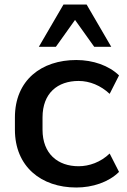

<svg xmlns="http://www.w3.org/2000/svg" viewBox="-20 -812 555 842"><path d="M314.5 10.3C385.3 10.3 456.1 -12.7 502 -58.1L460.9 -138.7C421.4 -100.6 371.1 -83 324.7 -83C233.4 -83 166.5 -137.7 166.5 -243.2V-296.9C166.5 -403.8 232.9 -457 324.7 -457C373.5 -457 421.9 -437 460.9 -400.4L502 -481.4C457.5 -524.4 388.7 -548.8 314.5 -548.8C162.1 -548.8 45.4 -460.9 45.4 -296.9V-243.2C45.4 -81.5 160.6 10.3 314.5 10.3ZM225.1 -606.9 309.1 -724.6 393.1 -606.9H467.8L359.9 -792H258.3L150.4 -606.9Z"/></svg>

Font: Winston Medium
Style: Regular
Weight: 500
Designer: Vernon Adams, Kim Jin-seong, David Berlow, Cristiano Sobral
Foundry: The Winston Project Authors
Version: Version 3.004